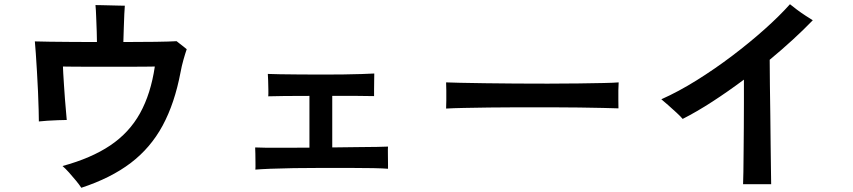

<svg xmlns="http://www.w3.org/2000/svg" viewBox="-20 -829 4040 909"><path d="M365 60Q356 46 340 26.5Q324 7 307 -12Q290 -31 276 -43Q412 -80 502 -140.5Q592 -201 643 -293Q694 -385 713 -514Q706 -514 674 -513.5Q642 -513 595.5 -513Q549 -513 497 -513Q445 -513 398 -513Q351 -513 318.5 -513.5Q286 -514 278 -514Q278 -505 279.5 -481Q281 -457 283 -425Q285 -393 287.5 -360.5Q290 -328 292.5 -301.5Q295 -275 296 -261Q281 -261 255.5 -260Q230 -259 205 -257.5Q180 -256 164 -254Q164 -271 163 -309Q162 -347 160 -394.5Q158 -442 155 -490Q152 -538 149.5 -576.5Q147 -615 145 -633Q171 -632 216.5 -631.5Q262 -631 319.5 -630.5Q377 -630 439 -630Q439 -651 438 -678Q437 -705 436 -732Q435 -759 434 -779Q433 -799 432 -805Q442 -805 461.5 -804.5Q481 -804 503 -803.5Q525 -803 543.5 -802.5Q562 -802 571 -802Q570 -793 568.5 -762Q567 -731 566 -694.5Q565 -658 564 -630Q647 -630 715.5 -631Q784 -632 816 -634Q820 -631 830 -623Q840 -615 850 -607.5Q860 -600 864 -596Q857 -576 848.5 -546Q840 -516 835 -488Q807 -340 750 -234.5Q693 -129 599 -57.5Q505 14 365 60Z M1189 -26Q1190 -37 1189.5 -58Q1189 -79 1189 -100.5Q1189 -122 1188 -131Q1205 -130 1243.5 -129.5Q1282 -129 1334.5 -129.5Q1387 -130 1445 -130V-375Q1381 -375 1327.5 -374.5Q1274 -374 1250 -373Q1251 -385 1250.5 -406Q1250 -427 1249.5 -448Q1249 -469 1248 -479Q1267 -478 1305.5 -477.5Q1344 -477 1394 -476.5Q1444 -476 1498 -476Q1552 -476 1602.5 -476.5Q1653 -477 1692.5 -478.5Q1732 -480 1752 -481Q1752 -470 1751.5 -448.5Q1751 -427 1751 -405.5Q1751 -384 1751 -374Q1726 -375 1672 -375Q1618 -375 1553 -375V-131Q1616 -132 1671 -132.5Q1726 -133 1765 -133.5Q1804 -134 1817 -135Q1816 -125 1816.5 -99Q1817 -73 1817 -52Q1817 -45 1817 -39Q1817 -33 1817 -30Q1795 -32 1747 -33Q1699 -34 1635 -34Q1571 -34 1502.5 -34Q1434 -34 1370.5 -33Q1307 -32 1259 -30Q1211 -28 1189 -26Z M2092 -315Q2093 -329 2093 -353Q2093 -377 2093 -401Q2093 -425 2092 -439Q2111 -438 2159.5 -437Q2208 -436 2275.5 -435Q2343 -434 2420 -433.5Q2497 -433 2574 -433Q2651 -433 2719.5 -434Q2788 -435 2838 -436Q2888 -437 2909 -439Q2908 -426 2907.5 -402Q2907 -378 2907.5 -353.5Q2908 -329 2908 -316Q2883 -317 2834.5 -318Q2786 -319 2721.5 -320Q2657 -321 2584.5 -321Q2512 -321 2438 -321Q2364 -321 2297 -320Q2230 -319 2176.5 -318Q2123 -317 2092 -315Z M3498 43Q3499 24 3499.5 -16Q3500 -56 3500.5 -109.5Q3501 -163 3501.5 -223Q3502 -283 3502 -342Q3502 -401 3502 -452Q3427 -396 3353 -348Q3279 -300 3212 -266Q3203 -277 3183 -295.5Q3163 -314 3142.5 -332Q3122 -350 3111 -359Q3192 -395 3278.5 -449Q3365 -503 3447.5 -565.5Q3530 -628 3600.5 -691Q3671 -754 3720 -809Q3732 -799 3752 -784Q3772 -769 3793.5 -755Q3815 -741 3828 -733Q3740 -642 3624 -546Q3624 -494 3625 -425Q3626 -356 3627 -282.5Q3628 -209 3628.5 -142Q3629 -75 3630 -26Q3631 23 3631 43Z"/></svg>

Font: Zen Kaku Gothic Antique
Style: Bold
Weight: 700
Designer: Yoshimichi Ohira
Foundry: Positype
Version: Version 1.001